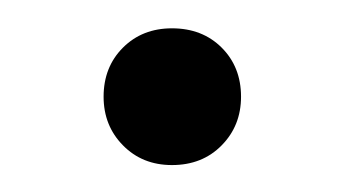

<svg xmlns="http://www.w3.org/2000/svg" viewBox="-20 -112 250 139"><path d="M104.5 -91.5Q126.5 -91.5 140.5 -77.5Q154.5 -63.5 154.5 -42Q154.5 -21 140.5 -6.8Q126.5 7.5 104.5 7.5Q83 7.5 69 -6.8Q55 -21 55 -42Q55 -63.5 69 -77.5Q83 -91.5 104.5 -91.5Z"/></svg>

Font: Newsreader 16pt 16pt Light
Style: Regular
Weight: 300
Version: Version 1.003